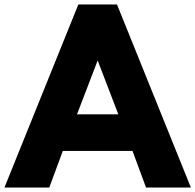

<svg xmlns="http://www.w3.org/2000/svg" viewBox="-48 -845 880 865"><path d="M479 -825 812 0H610L549 -165H235L174 0H-28L305 -825ZM485 -330 393 -570H391L299 -330Z"/></svg>

Font: Hussar
Style: BoldWeb
Weight: 700
Foundry: Cannot Into Space Fonts
Version: Version 2.00